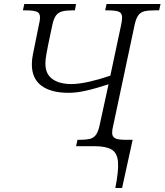

<svg xmlns="http://www.w3.org/2000/svg" viewBox="-20 -734 826 964"><path d="M559 210Q576 125 572.5 79.5Q569 34 540.5 17Q512 0 454 0H362L369 -32H381Q411 -32 430.5 -36.5Q450 -41 462 -57.5Q474 -74 481 -109L525 -311Q501 -303 467 -293Q433 -283 396 -275.5Q359 -268 324 -268Q235 -268 187 -304.5Q139 -341 140 -413Q140 -435 145 -459.5Q150 -484 154 -504L175 -608Q181 -632 181 -646Q181 -669 164 -675.5Q147 -682 108 -682H95L102 -714H362L356 -682H343Q313 -682 293 -677Q273 -672 261 -656Q249 -640 242 -605L221 -505Q217 -485 212.5 -459.5Q208 -434 208 -417Q207 -364 242 -338Q277 -312 339 -312Q376 -312 427 -323.5Q478 -335 534 -354L588 -608Q593 -632 593 -646Q593 -669 576 -675.5Q559 -682 521 -682H508L515 -714H786L779 -682H755Q725 -682 705.5 -677.5Q686 -673 674 -656.5Q662 -640 655 -605L549 -106Q546 -94 544.5 -85Q543 -76 543 -68Q543 -48 557.5 -40Q572 -32 612 -32H646L593 210Z"/></svg>

Font: Noto Serif Light
Style: Italic
Weight: 300
Italic angle: -12°
Designer: Monotype Design Team
Foundry: Monotype Imaging Inc.
Version: Version 2.013